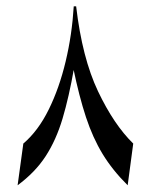

<svg xmlns="http://www.w3.org/2000/svg" viewBox="-20 -563 464 591"><path d="M207 -543.5H214.4Q232.9 -384.8 281.7 -282Q330.6 -179.2 390.1 -121.1L373 7.3Q326.2 -39.1 295.9 -88.9Q265.6 -138.7 244.6 -202.4Q223.6 -266.1 205.6 -353L208 -354Q192.4 -264.6 172.6 -198.2Q152.8 -131.8 120.6 -82.3Q88.4 -32.7 34.2 7.3L51.8 -121.1Q97.7 -160.2 130.1 -226.1Q162.6 -292 182.1 -374Q201.7 -456.1 207 -543.5Z"/></svg>

Font: Lateef SemiBold
Style: Regular
Weight: 600
Designer: SIL International
Foundry: SIL International
Version: Version 4.200